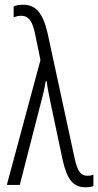

<svg xmlns="http://www.w3.org/2000/svg" viewBox="-20 -786 417 816"><path d="M9 0H64L163 -385C168 -404 171 -422 174 -441H178C182 -414 184 -401 196 -344L246 -107C265 -24 290 10 344 10C358 10 368 8 377 5V-44C371 -41 362 -39 351 -39C324 -39 309 -58 297 -114L182 -646C161 -735 130 -766 78 -766C61 -766 48 -763 38 -759V-712C47 -716 58 -719 70 -719C104 -719 119 -691 129 -642L152 -531Z"/></svg>

Font: Noto Sans UI Condensed Light
Style: Regular
Weight: 300
Width: 3
Designer: Monotype Design Team
Foundry: Monotype Imaging Inc.
Version: Version 1.901